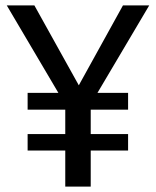

<svg xmlns="http://www.w3.org/2000/svg" viewBox="-20 -689 576 709"><path d="M434 -669H531L315 -304V0H221V-303L5 -669H107L271 -374ZM82 -194H453V-133H82ZM82 -346H453V-284H82Z"/></svg>

Font: Fira Sans Variable
Style: Regular
Weight: 400
Designer: Carrois Corporate & Edenspiekermann AG
Foundry: Carrois Corporate GbR & Edenspiekermann AG
Version: Version 4.202